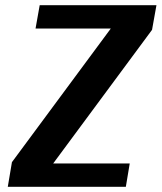

<svg xmlns="http://www.w3.org/2000/svg" viewBox="-20 -720 623 740"><path d="M10 0 26 -95 407 -610H117L133 -700H583L566 -605L185 -90H480L465 0Z"/></svg>

Font: Scada
Style: Bold Italic
Weight: 700
Italic angle: -10°
Version: Version 4.000